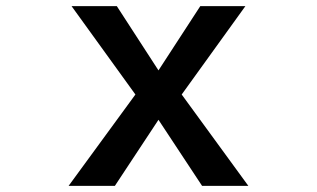

<svg xmlns="http://www.w3.org/2000/svg" viewBox="-20 -585 1040 630"><path d="M214.8 -564.9H363.3L500 -354L637.2 -564.9H785.2L576.2 -274.9L794.9 24.9H643.1L500 -191.9L356.9 24.9H205.1L424.3 -274.9Z"/></svg>

Font: FORM UDPGothic
Style: Bold
Weight: 700
Foundry: Pronama LLC
Version: Version 1.051